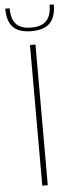

<svg xmlns="http://www.w3.org/2000/svg" viewBox="-60 -925 370 956"><g transform="rotate(-5 125.0 -447.0)"><path d="M139 0H111.5V-703H139ZM126 -771Q62.5 -771 33.5 -801.2Q4.5 -831.5 4.5 -894H26.5Q26.5 -869 31.8 -849.5Q37 -830 48.8 -816.5Q60.5 -803 79.5 -796Q98.5 -789 126 -789Q153.5 -789 172.5 -796Q191.5 -803 203.5 -816.5Q215.5 -830 220.8 -849.5Q226 -869 226 -894H247.5Q247.5 -833 218.5 -802Q189.5 -771 126 -771Z"/></g></svg>

Font: Lato 2
Style: Regular
Weight: 200
Designer: Lukasz Dziedzic with Adam Twardoch and Botio Nikoltchev
Foundry: tyPoland Lukasz Dziedzic
Version: Version 2.015; 2015-08-06; http://www.latofonts.com/